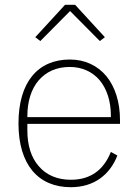

<svg xmlns="http://www.w3.org/2000/svg" viewBox="-20 -768 577 800"><path d="M275 12C140 12 57 -81 57 -254C57 -426 138 -520 271 -520C334 -520 386 -495 423 -451C459 -407 480 -344 480 -268V-252H94V-225C94 -162 110 -111 142 -75C173 -39 218 -19 275 -19C356 -19 411 -58 442 -135L469 -120C438 -40 372 12 275 12ZM271 -489C215 -489 172 -469 141 -433C110 -397 94 -345 94 -284V-280H442V-286C442 -347 425 -398 395 -434C365 -469 322 -489 271 -489ZM293 -748 417 -613 396 -597 272 -722 148 -597 127 -613 251 -748Z"/></svg>

Font: Plexus Sans ExtraLight
Style: Regular
Weight: 250
Version: Version 2.001;PS 002.001;hotconv 1.0.70;makeotf.lib2.5.58329